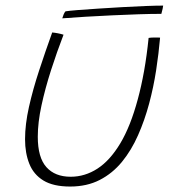

<svg xmlns="http://www.w3.org/2000/svg" viewBox="-20 -646 629 686"><path d="M511 -510.5Q513.5 -511 519 -511.5Q524.5 -512 530.5 -512Q536 -512 543 -512Q550 -512 552 -511.5Q547 -454.5 537.8 -394.5Q528.5 -334.5 513 -276.5Q497 -216.5 473.2 -162.8Q449.5 -109 415.8 -67.8Q382 -26.5 336.2 -3Q290.5 20.5 230.5 20.5Q170.5 20.5 135.2 -1Q100 -22.5 84.8 -60.8Q69.5 -99 69.5 -148.5Q69.5 -201.5 83.5 -264Q97.5 -326.5 119.8 -394.2Q142 -462 166.5 -530Q171 -529.5 176.5 -528.8Q182 -528 187 -527Q192.5 -526 197.2 -524.8Q202 -523.5 207 -522Q183.5 -461 162.5 -395.8Q141.5 -330.5 128.2 -269.2Q115 -208 115 -157.5Q115 -83 145.8 -48.8Q176.5 -14.5 232.5 -14.5Q283.5 -14.5 328.2 -43.5Q373 -72.5 409.8 -133.8Q446.5 -195 472.5 -292Q485 -338 494.8 -392.5Q504.5 -447 511 -510.5ZM556.5 -596.5Q520.5 -596.5 475 -595Q429.5 -593.5 380.8 -591.2Q332 -589 285.8 -586.2Q239.5 -583.5 202.5 -580.5Q204 -586 207.2 -594Q210.5 -602 214 -605.5Q226 -607.5 257.2 -610Q288.5 -612.5 330.5 -615.2Q372.5 -618 417 -620.5Q461.5 -623 500.2 -624.5Q539 -626 563 -626Q563 -623.5 561 -614.5Q559 -605.5 556.5 -596.5Z"/></svg>

Font: Grandstander Thin Thin
Style: Italic
Weight: 250
Italic angle: -15°
Version: Version 1.200